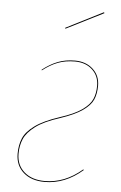

<svg xmlns="http://www.w3.org/2000/svg" viewBox="-54 -785 526 833"><g transform="rotate(5 209.0 -369.0)"><path d="M367 -427Q367 -392 356 -366.5Q345 -341 311.5 -317.5Q278 -294 215 -273Q146 -251 110 -224Q74 -197 61.5 -168Q49 -139 49 -103Q49 -54 82.5 -24.5Q116 5 172 5Q260 5 335 -60L337 -57Q261 9 172 9Q114 9 79.5 -21.5Q45 -52 45 -103Q45 -141 57.5 -170.5Q70 -200 107 -227Q144 -254 214 -277Q276 -297 308.5 -320Q341 -343 352 -368Q363 -393 363 -427Q363 -469 334 -496Q305 -523 258 -523Q217 -523 184 -510.5Q151 -498 118 -472L117 -475Q150 -501 183.5 -514Q217 -527 258 -527Q306 -527 336.5 -499Q367 -471 367 -427ZM367 -743 204 -661 203 -665 365 -747Z"/></g></svg>

Font: Fira Sans Condensed Four
Style: Italic
Weight: 100
Width: 3
Italic angle: -8°
Designer: bBox Type GmbH & Carrois Corporate GbR & Edenspiekermann AG
Foundry: bBox Type GmbH & Carrois Corporate GbR & Edenspiekermann AG
Version: Version 4.301